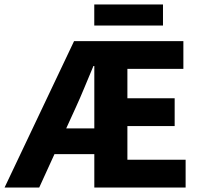

<svg xmlns="http://www.w3.org/2000/svg" viewBox="-34 -835 899 855"><path d="M-13.6 0 295.8 -651.8H782.6V-528.2H533.3V-397.3H743.8V-273.7H533.3V-123.6H792.6V0H386V-541H382Q361.7 -493.1 342.3 -445.9Q322.9 -398.8 303.1 -355.7L140.7 0ZM137.7 -148.5V-263.1H463.4V-148.5ZM385.8 -721.3V-815.2H691.8V-721.3Z"/></svg>

Font: Source Sans 3
Style: Regular
Weight: 200
Designer: Paul D. Hunt
Foundry: Adobe
Version: Version 3.046;hotconv 1.0.118;makeotfexe 2.5.65603